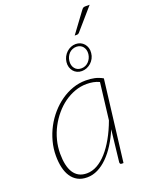

<svg xmlns="http://www.w3.org/2000/svg" viewBox="-163 -968 824 1058"><g transform="rotate(-20 249.0 -439.0)"><path d="M406 -464Q389 -472 370.8 -475.5Q352.5 -479 332 -479Q297 -479 263.5 -467Q230 -455 200.2 -433.8Q170.5 -412.5 145.8 -383.2Q121 -354 102.8 -319.5Q84.5 -285 74.5 -246.2Q64.5 -207.5 64.5 -167.5Q64.5 -132 70.5 -104Q76.5 -76 89 -56.2Q101.5 -36.5 120.8 -26Q140 -15.5 167 -15.5Q198 -15.5 227.8 -32Q257.5 -48.5 284.8 -79Q312 -109.5 336.2 -152.5Q360.5 -195.5 380 -248.5ZM375 -198Q356 -153 332.2 -115.5Q308.5 -78 281.2 -51Q254 -24 223.8 -9Q193.5 6 161 6Q129 6 106 -6.5Q83 -19 68 -41.5Q53 -64 45.8 -95.2Q38.5 -126.5 38.5 -164.5Q38.5 -207 49.5 -248.2Q60.5 -289.5 80.2 -326.8Q100 -364 127.5 -395.5Q155 -427 187.8 -450Q220.5 -473 257.5 -486Q294.5 -499 334 -499Q362.5 -499 386.2 -493.8Q410 -488.5 433 -475.5L375 0H364Q358 0 356 -3.8Q354 -7.5 354 -11.5ZM270 -630.5Q272 -647 279.2 -660.8Q286.5 -674.5 297.5 -684.8Q308.5 -695 322.2 -700.8Q336 -706.5 351 -706.5Q366 -706.5 378.5 -700.8Q391 -695 399.8 -684.8Q408.5 -674.5 412.8 -660.8Q417 -647 415 -630.5Q413.5 -614 406.2 -600.2Q399 -586.5 387.8 -576.2Q376.5 -566 362.5 -560.2Q348.5 -554.5 333.5 -554.5Q318.5 -554.5 306 -560.2Q293.5 -566 285 -576.2Q276.5 -586.5 272.2 -600.2Q268 -614 270 -630.5ZM287 -630.5Q284 -604 297.8 -586.8Q311.5 -569.5 336 -569.5Q348 -569.5 358.8 -574Q369.5 -578.5 377.8 -586.8Q386 -595 391.5 -606.2Q397 -617.5 398.5 -630.5Q400 -643.5 397 -654.5Q394 -665.5 387.5 -673.8Q381 -682 371.2 -686.5Q361.5 -691 349.5 -691Q337.5 -691 326.5 -686.5Q315.5 -682 307.2 -673.8Q299 -665.5 293.8 -654.5Q288.5 -643.5 287 -630.5ZM498 -883.5 389 -758Q383.5 -752 377 -752H362.5L450 -870.5Q455.5 -878 460 -880.8Q464.5 -883.5 473.5 -883.5Z"/></g></svg>

Font: Lato ExtraLight
Style: Italic
Weight: 275
Italic angle: -7°
Designer: Lukasz Dziedzic with Adam Twardoch and Botio Nikoltchev
Foundry: tyPoland Lukasz Dziedzic
Version: Version 2.015; 2015-08-06; http://www.latofonts.com/